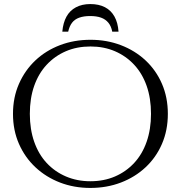

<svg xmlns="http://www.w3.org/2000/svg" viewBox="-20 -916 891 946"><path d="M425 -896Q384 -896 354 -880Q324 -864 307.5 -834Q291 -804 287 -760H316Q322 -787 335 -804Q348 -821 370.5 -829Q393 -837 424 -837Q456 -837 478 -829Q500 -821 514 -804Q528 -787 533 -760H564Q561 -804 544 -834.5Q527 -865 497 -880.5Q467 -896 425 -896ZM425 10Q345 10 276 -16.5Q207 -43 155 -91.5Q103 -140 73.5 -207Q44 -274 44 -355Q44 -436 73.5 -503Q103 -570 154.5 -618.5Q206 -667 275.5 -693.5Q345 -720 426 -720Q506 -720 575.5 -693.5Q645 -667 697 -618.5Q749 -570 778 -503Q807 -436 807 -355Q807 -274 778 -207Q749 -140 697 -91.5Q645 -43 575.5 -16.5Q506 10 425 10ZM425 -23Q492 -23 546.5 -46.5Q601 -70 641 -113Q681 -156 702.5 -217.5Q724 -279 724 -355Q724 -432 702.5 -493Q681 -554 641 -597Q601 -640 546.5 -663.5Q492 -687 426 -687Q359 -687 304.5 -663.5Q250 -640 210 -597Q170 -554 148.5 -493Q127 -432 127 -355Q127 -279 148.5 -217.5Q170 -156 210 -113Q250 -70 305 -46.5Q360 -23 425 -23Z"/></svg>

Font: Roboto Serif 120pt Expanded Light
Style: Regular
Weight: 300
Width: 7
Designer: Greg Gazdowicz
Foundry: Commercial Type
Version: Version 1.008